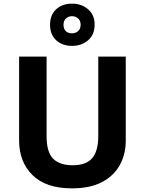

<svg xmlns="http://www.w3.org/2000/svg" viewBox="-20 -1025 796 1055"><path d="M671 -252Q671 -178 638.5 -118.5Q606 -59 540.5 -24.5Q475 10 375 10Q233 10 159 -62.5Q85 -135 85 -254V-714H236V-277Q236 -189 272 -153Q308 -117 379 -117Q453 -117 486.5 -156Q520 -195 520 -278V-714H671ZM376 -773Q322 -773 288.5 -804Q255 -835 255 -889Q255 -943 288.5 -974Q322 -1005 376 -1005Q428 -1005 464 -974Q500 -943 500 -890Q500 -835 464.5 -804Q429 -773 376 -773ZM376 -842Q396 -842 409.5 -854.5Q423 -867 423 -889Q423 -911 409.5 -923.5Q396 -936 376 -936Q356 -936 342.5 -923.5Q329 -911 329 -889Q329 -867 341 -854.5Q353 -842 376 -842Z"/></svg>

Font: Noto Sans Vithkuqi
Style: Bold
Weight: 700
Version: Version 1.001; ttfautohint (v1.8.4.7-5d5b)